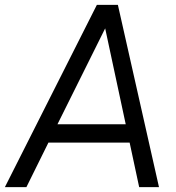

<svg xmlns="http://www.w3.org/2000/svg" viewBox="-47 -765 719 785"><path d="M61 0 151 -182H483L522 0H603L435 -745H349L-27 0ZM188 -257 383 -649 467 -257Z"/></svg>

Font: Plus Jakarta Sans
Style: Italic
Weight: 400
Italic angle: -8°
Designer: Gumpita Rahayu
Foundry: Tokotype
Version: Version 2.071;gftools[0.9.30]